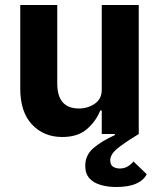

<svg xmlns="http://www.w3.org/2000/svg" viewBox="-20 -536 640 768"><path d="M445 212Q412 212 383.5 204Q355 196 338 177.5Q321 159 321 127Q321 85 353 57Q385 29 440 4L439 0H387V-94H381Q364 -51 327.5 -19.5Q291 12 229 12Q155 12 108 -38Q61 -88 61 -182V-516H209V-202Q209 -102 296 -102Q331 -102 359 -121Q387 -140 387 -177V-516H535V0Q486 30 461.5 48.5Q437 67 429 80Q421 93 421 105Q421 124 432.5 131Q444 138 459 138Q477 138 490.5 130Q504 122 514 110L567 161Q540 212 445 212Z"/></svg>

Font: Lilex Nerd Font
Style: Bold
Weight: 700
Designer: Mike Abbink, Paul van der Laan, Pieter van Rosmalen, Mikhael Khrustik
Foundry: Mikhael Khrustik
Version: Version 2.400; ttfautohint (v1.8.4.7-5d5b);Nerd Fonts 3.3.0